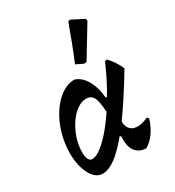

<svg xmlns="http://www.w3.org/2000/svg" viewBox="-178 -834 859 944"><g transform="rotate(-30 251.5 -361.5)"><path d="M128 7Q98 7 76 -19.5Q54 -46 43.5 -92Q33 -138 38 -194Q43 -249 61 -297.5Q79 -346 106.5 -383.5Q134 -421 167.5 -442.5Q201 -464 236 -464Q273 -453 297 -411.5Q321 -370 326 -310L380 -311L296 -208Q295 -284 284 -319Q273 -354 239 -354Q213 -354 186.5 -335Q160 -316 138.5 -284Q117 -252 104 -213Q91 -174 91 -133Q91 -109 98 -95Q105 -81 119 -81Q139 -81 166.5 -101Q194 -121 225.5 -156.5Q257 -192 289.5 -240Q322 -288 353.5 -345.5Q385 -403 412 -466L424 -470Q457 -436 478 -389Q398 -255 333.5 -167Q269 -79 218.5 -36Q168 7 128 7ZM374 6Q333 4 313 -24.5Q293 -53 297 -107L278 -118L342 -218L337 -192Q331 -154 344 -132.5Q357 -111 385.5 -108.5Q414 -106 452 -124L460 -114Q433 -29 374 6ZM437 -682 332 -509 318 -507 277 -527Q298 -577 317 -627Q336 -677 354 -727L365 -730L435 -694Z"/></g></svg>

Font: Alegreya SemiBold
Style: Italic
Weight: 600
Italic angle: -7°
Designer: Juan Pablo del Peral
Foundry: Huerta Tipografica
Version: Version 2.009